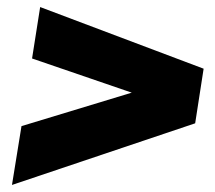

<svg xmlns="http://www.w3.org/2000/svg" viewBox="-20 -622 610 545"><path d="M14 -97 41 -264 354 -359 71 -456 94 -602 558 -427 534 -272Z"/></svg>

Font: MuseoModerno Black
Style: Italic
Weight: 900
Italic angle: -9°
Designer: Pablo Cosgaya, Héctor Gatti, Marcela Romero, and the Authors of The MuseoModerno Project.
Foundry: Omnibus-Type Team
Version: Version 1.003